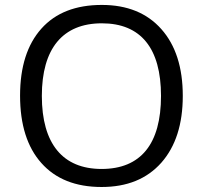

<svg xmlns="http://www.w3.org/2000/svg" viewBox="-20 -745 819 775"><path d="M717.8 -357.9C717.8 -472.7 689 -562.5 631.3 -627.4C573.7 -692.4 493.7 -725.1 391.1 -725.1C285.6 -725.1 204.1 -693.4 147 -629.4C89.8 -565.4 61 -475.1 61 -358.9C61 -241.7 89.8 -150.9 147 -86.9C204.1 -22.5 285.2 9.8 390.1 9.8C493.2 9.8 573.2 -22.9 631.3 -88.4C689 -153.8 717.8 -243.7 717.8 -357.9ZM148.9 -357.9C148.9 -548.8 232.9 -650.9 391.1 -650.9C548.8 -650.9 629.9 -549.8 629.9 -357.9C629.9 -164.1 548.3 -63 390.1 -63C233.4 -63 148.9 -164.6 148.9 -357.9Z"/></svg>

Font: Samim
Style: Regular
Weight: 400
Foundry: DejaVu fonts team - Redesigned by Saber Rastikerdar
Version: Version 4.0.5